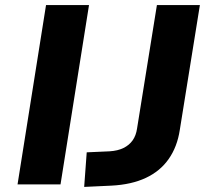

<svg xmlns="http://www.w3.org/2000/svg" viewBox="-20 -725 822 755"><path d="M49 0 161 -705H330L218 0ZM311 10 321 -126 411 -130Q443 -132 465.5 -143Q488 -154 501.5 -173Q515 -192 519 -220L597 -705H766L687 -214Q677 -148 643.5 -100Q610 -52 553.5 -25.5Q497 1 418 5Z"/></svg>

Font: Nunito Sans 10pt SemiExpanded ExtraBold
Style: Italic
Weight: 800
Width: 6
Italic angle: -9°
Designer: Vernon Adams
Foundry: Vernon Adams
Version: Version 3.101;gftools[0.9.27]